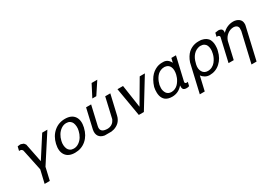

<svg xmlns="http://www.w3.org/2000/svg" viewBox="1 -1759 4058 2929"><g transform="rotate(-30 2030.0 -294.5)"><path d="M176.8 -513.2 178.2 -514.2 225.1 -497.1 249 -466.8 314.9 -136.2 550.8 -502.9H642.1L334 -26.9L283.2 192.9H191.9L245.1 -33.2L166 -409.2Q158.2 -423.3 149.2 -429.9Q140.1 -436.5 124 -438H115.2Q113.3 -438 109.9 -437.5Q106.4 -437 105 -437L122.1 -508.8Q151.9 -514.2 164.1 -514.2H170.9Q173.8 -513.2 176.8 -513.2Z M1045.9 -248Q1055.7 -286.1 1053.2 -321.8Q1050.8 -357.4 1039.6 -385.3Q1028.3 -413.1 1002.4 -429.9Q976.6 -446.8 939.9 -446.8Q891.6 -446.8 849.4 -417.7Q807.1 -388.7 780.3 -344.5Q753.4 -300.3 741.7 -248Q731.9 -210.4 734.6 -175Q737.3 -139.6 748.8 -112.1Q760.3 -84.5 786.1 -67.6Q812 -50.8 848.6 -50.8Q897 -50.8 939 -79.6Q981 -108.4 1007.6 -152.3Q1034.2 -196.3 1045.9 -248ZM1140.6 -250 1139.6 -248Q1111.8 -127.4 1030 -56.6Q948.2 14.2 834 14.2Q719.7 14.2 669.9 -57.4Q620.1 -128.9 647.9 -249Q675.8 -369.1 758.3 -440.7Q840.8 -512.2 954.6 -512.2Q1068.8 -512.2 1118.7 -441.4Q1168.5 -370.6 1140.6 -250Z M1243.7 -157.2 1323.7 -502.9H1412.6L1334.5 -165Q1331.1 -149.9 1330.6 -136.7Q1330.1 -123.5 1333 -113.5Q1335.9 -103.5 1340.3 -95.5Q1344.7 -87.4 1351.8 -81.5Q1358.9 -75.7 1366.2 -71Q1373.5 -66.4 1383.3 -63.7Q1393.1 -61 1401.4 -59.3Q1409.7 -57.6 1419.9 -56.6Q1430.2 -55.7 1437.5 -55.4Q1444.8 -55.2 1453.6 -55.2Q1487.3 -57.1 1513.2 -71.5Q1539.1 -85.9 1552.7 -103.5Q1566.4 -121.1 1578.6 -146L1660.6 -502.9H1750.5L1670.4 -158.2Q1662.6 -123.5 1646.5 -95.5Q1630.4 -67.4 1610.8 -49.3Q1591.3 -31.2 1567.1 -18.1Q1543 -4.9 1520.5 1.7Q1498 8.3 1473.6 11.2H1355.5Q1288.6 0 1259.3 -43.5Q1230 -86.9 1243.7 -157.2ZM1682.6 -782.2 1543.5 -571.8H1473.6L1582.5 -782.2Z M1962.4 0 1876.5 -502.9H1974.6L2033.7 -103L2268.6 -502.9H2359.4L2051.3 0Z M2676.3 -437V-438Q2675.8 -438 2674.8 -437.5Q2673.8 -437 2673.3 -437Q2672.4 -437 2670.9 -437.5Q2669.4 -438 2668.5 -438H2660.2Q2626.5 -438 2597.2 -425.5Q2567.9 -413.1 2546.9 -393.6Q2525.9 -374 2509 -347.2Q2492.2 -320.3 2481.7 -293.7Q2471.2 -267.1 2464.4 -238.8Q2460 -212.4 2459.2 -186.3Q2458.5 -160.2 2465.8 -136Q2473.1 -111.8 2485.6 -93.5Q2498 -75.2 2520.3 -64.2Q2542.5 -53.2 2571.3 -53.2Q2604 -53.2 2633.3 -66.4Q2662.6 -79.6 2683.3 -99.9Q2704.1 -120.1 2720.9 -146.7Q2737.8 -173.3 2747.8 -197.8Q2757.8 -222.2 2763.2 -246.1Q2781.7 -325.7 2759.3 -377.7Q2736.8 -429.7 2676.3 -437ZM2690.4 -513.2 2691.4 -514.2Q2770.5 -510.3 2809.1 -429.2L2827.1 -504.9H2908.2L2812 -90.8Q2809.6 -80.1 2817.1 -70.6Q2824.7 -61 2837.4 -61H2842.3Q2847.7 -61 2862.3 -64L2846.2 2.9Q2824.7 11.2 2801.3 11.2Q2775.9 11.2 2760.3 4.4Q2744.6 -2.4 2739 -14.4Q2733.4 -26.4 2731.7 -42Q2730 -57.6 2732.4 -75.2Q2657.2 15.1 2543.5 15.1Q2505.4 15.1 2475.3 5.6Q2445.3 -3.9 2426.3 -19.5Q2407.2 -35.2 2394.5 -57.4Q2381.8 -79.6 2376.2 -103.3Q2370.6 -127 2369.4 -154.1Q2368.2 -181.2 2370.8 -204.8Q2373.5 -228.5 2378.4 -252.9Q2396 -310.5 2422.1 -356.4Q2448.2 -402.3 2477.1 -431.2Q2505.9 -460 2539.3 -479.2Q2572.8 -498.5 2604.2 -506.3Q2635.7 -514.2 2667.5 -514.2Q2682.6 -514.2 2690.4 -513.2Z M3288.1 -441.9V-442.9Q3218.8 -431.2 3173.8 -380.6Q3128.9 -330.1 3110.4 -250L3105 -230Q3087.9 -157.7 3117.9 -105.5Q3147.9 -53.2 3212.4 -53.2Q3253.4 -53.2 3288.3 -71.5Q3323.2 -89.8 3346.2 -119.1Q3369.1 -148.4 3384 -179.2Q3398.9 -210 3406.2 -241.2L3408.2 -252Q3418 -290 3415.8 -324.5Q3413.6 -358.9 3402.3 -385.3Q3391.1 -411.6 3365.5 -427.2Q3339.8 -442.9 3303.2 -442.9Q3300.8 -442.9 3295.7 -442.4Q3290.5 -441.9 3288.1 -441.9ZM3335.9 -516.1V-517.1L3362.3 -514.2Q3408.7 -505.4 3439.5 -484.6Q3470.2 -463.9 3484.9 -433.6Q3499.5 -403.3 3503.7 -370.6Q3507.8 -337.9 3504.4 -297.9L3501 -269L3494.1 -240.2Q3468.3 -126.5 3389.9 -55.7Q3311.5 15.1 3206.1 15.1Q3164.1 15.1 3128.4 -4.6Q3092.8 -24.4 3070.3 -57.1L3012.2 192.9H2925.3L3040 -303.2Q3056.2 -351.1 3079.6 -388.7Q3103 -426.3 3129.4 -450Q3155.8 -473.6 3186.8 -489Q3217.8 -504.4 3247.6 -510.7Q3277.3 -517.1 3309.1 -517.1Q3327.1 -517.1 3335.9 -516.1Z M3913.1 -514.2V-515.1Q3975.6 -515.1 4016.4 -484.9Q4057.1 -454.6 4057.1 -399.9V-382.8Q4056.6 -380.4 4055.7 -374.5Q4054.7 -368.7 4054.2 -366.2L3925.3 192.9H3835.9L3957 -328.1L3959 -377.9Q3954.1 -407.7 3932.1 -422.4Q3910.2 -437 3881.3 -437Q3822.3 -437 3772.7 -398.9Q3723.1 -360.8 3703.1 -299.8L3634.3 0H3543L3637.2 -409.2Q3637.2 -420.9 3627.7 -429.4Q3618.2 -438 3605 -438H3592.3Q3590.8 -438 3588.6 -437.5Q3586.4 -437 3585 -437L3600.1 -502.9L3655.3 -511.2Q3698.7 -508.8 3715.6 -489.3Q3732.4 -469.7 3725.1 -428.2Q3765.1 -471.7 3814.5 -492.9Q3863.8 -514.2 3913.1 -514.2Z"/></g></svg>

Font: Perun
Style: Italic
Weight: 400
Italic angle: -12°
Foundry: Stefan Peev, Context Ltd
Version: Version 001.000